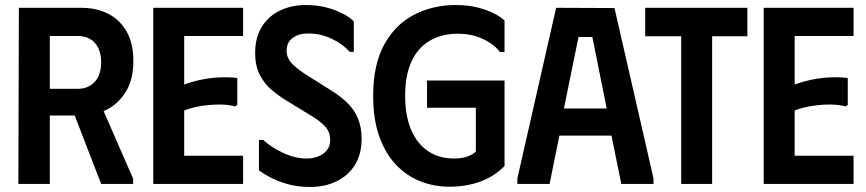

<svg xmlns="http://www.w3.org/2000/svg" viewBox="-20 -731 3440 763"><path d="M55 -700H178V0H53ZM303 -700Q363 -700 409.5 -676.5Q456 -653 483 -606Q510 -559 510 -488Q510 -416 481 -368Q452 -320 405.5 -296Q359 -272 307 -272H110V-700ZM174 -378H289Q317 -378 338 -390.5Q359 -403 370.5 -426.5Q382 -450 382 -483Q382 -517 370.5 -540.5Q359 -564 338 -576Q317 -588 289 -588H174ZM251 -339 368 -344 509 -21V0H382Z M946 -700V-588H712V-395Q744 -407 780.5 -414.5Q817 -422 854 -423.5Q891 -425 923 -421V-314L914 -308Q890 -315 856 -315.5Q822 -316 784 -310.5Q746 -305 712 -292V-112H946V0H589V-700Z M1417 -179Q1417 -119 1391 -76.5Q1365 -34 1318.5 -11Q1272 12 1212 12Q1163 12 1122.5 0.5Q1082 -11 1052.5 -27Q1023 -43 1009 -54V-175H1026Q1057 -146 1105 -123.5Q1153 -101 1198 -101Q1224 -101 1245 -109.5Q1266 -118 1279 -134Q1292 -150 1292 -174Q1292 -206 1273.5 -227Q1255 -248 1217 -271L1122 -329Q1092 -347 1062.5 -371Q1033 -395 1013.5 -431.5Q994 -468 994 -520Q994 -583 1021 -625.5Q1048 -668 1093.5 -689.5Q1139 -711 1194 -711Q1240 -711 1276.5 -701.5Q1313 -692 1341 -677.5Q1369 -663 1386 -646V-525H1370Q1341 -557 1297 -577.5Q1253 -598 1204 -598Q1168 -598 1143.5 -580.5Q1119 -563 1119 -530Q1119 -498 1144.5 -474Q1170 -450 1208 -427L1300 -369Q1334 -348 1360.5 -322Q1387 -296 1402 -261.5Q1417 -227 1417 -179Z M1463 -350Q1463 -475 1507.5 -555Q1552 -635 1626.5 -673Q1701 -711 1791 -711Q1840 -711 1879 -701Q1918 -691 1945.5 -676.5Q1973 -662 1985 -649V-524H1967Q1953 -543 1929 -559.5Q1905 -576 1872.5 -586.5Q1840 -597 1800 -597Q1735 -597 1687.5 -569Q1640 -541 1615 -486Q1590 -431 1590 -351Q1590 -272 1613.5 -216Q1637 -160 1681 -130.5Q1725 -101 1785 -101Q1816 -101 1838.5 -109.5Q1861 -118 1871 -129V-303H1677V-411H1985V-71Q1942 -28 1886.5 -8.5Q1831 11 1766 11Q1705 11 1650.5 -10.5Q1596 -32 1554 -76Q1512 -120 1487.5 -188Q1463 -256 1463 -350Z M2036 0V-22L2190 -700L2422 -699L2577 -22V0H2449L2410 -192H2203L2164 0ZM2221 -300H2391L2334 -584H2279Z M2950 -700V-587H2810V0H2687V-587H2544V-700Z M3372 -700V-588H3138V-395Q3170 -407 3206.5 -414.5Q3243 -422 3280 -423.5Q3317 -425 3349 -421V-314L3340 -308Q3316 -315 3282 -315.5Q3248 -316 3210 -310.5Q3172 -305 3138 -292V-112H3372V0H3015V-700Z"/></svg>

Font: Phudu Medium
Style: Regular
Weight: 500
Version: Version 1.005;gftools[0.9.23]